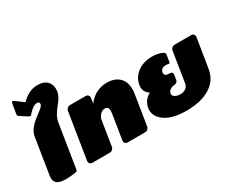

<svg xmlns="http://www.w3.org/2000/svg" viewBox="-114 -1164 1887 1570"><g transform="rotate(-30 829.0 -379.0)"><path d="M36.7 -60.8Q36.7 -68.3 38.3 -83.3L92.5 -425Q97.5 -458.3 125.4 -492.5Q153.3 -526.7 183.3 -548.3Q213.3 -570 238.8 -591.2Q264.2 -612.5 265.8 -625Q265.8 -625.8 266.2 -627.9Q266.7 -630 266.7 -630.8Q266.7 -650 245 -650Q209.2 -650 164.2 -600Q163.3 -599.2 160.8 -595.4Q158.3 -591.7 156.2 -589.6Q154.2 -587.5 150.8 -585.4Q147.5 -583.3 144.2 -583.3L126.7 -591.7L62.5 -633.3Q50.8 -641.7 53.3 -654.2L69.2 -750Q70.8 -761.7 80.8 -762.5Q86.7 -762.5 95 -755.8L168.3 -701.7Q191.7 -729.2 232.5 -752.1Q273.3 -775 322.5 -775Q378.3 -775 408.3 -746.7Q438.3 -718.3 438.3 -672.5Q438.3 -665 436.7 -650Q432.5 -621.7 414.6 -592.5Q396.7 -563.3 377.9 -542.1Q359.2 -520.8 340.8 -489.2Q322.5 -457.5 317.5 -425L252.5 -16.7Q250 -2.5 237.5 0Q187.5 8.3 140 8.3Q83.3 8.3 60 -9.6Q36.7 -27.5 36.7 -60.8Z M363.3 -28.3V-33.3L432.5 -466.7Q434.2 -480 445.4 -490Q456.7 -500 470.8 -500H620.8Q633.3 -500 641.2 -491.7Q649.2 -483.3 649.2 -471.7V-466.7L640.8 -415Q711.7 -508.3 822.5 -508.3Q895 -508.3 936.7 -468.8Q978.3 -429.2 978.3 -357.5Q978.3 -335.8 975 -316.7L930 -33.3Q928.3 -20 917.1 -10Q905.8 0 891.7 0H725Q712.5 0 704.6 -8.3Q696.7 -16.7 696.7 -28.3V-33.3L734.2 -266.7Q736.7 -283.3 736.7 -294.2Q736.7 -333.3 702.5 -333.3Q661.7 -333.3 635.8 -277.5L596.7 -33.3Q595 -20 583.8 -10Q572.5 0 558.3 0H391.7Q379.2 0 371.2 -8.3Q363.3 -16.7 363.3 -28.3Z M1010.8 -140Q1010.8 -146.7 1012.5 -158.3Q1024.2 -228.3 1087.5 -261.7Q1042.5 -290.8 1042.5 -340Q1042.5 -346.7 1044.2 -358.3Q1054.2 -421.7 1109.2 -465Q1164.2 -508.3 1251.7 -508.3Q1299.2 -508.3 1340 -491.7Q1361.7 -481.7 1361.7 -469.2V-466.7L1350.8 -400Q1349.2 -387.5 1340.8 -387.5Q1339.2 -387.5 1331.2 -389.6Q1323.3 -391.7 1315.8 -391.7Q1265.8 -391.7 1260 -354.2Q1259.2 -351.7 1259.2 -346.7Q1259.2 -316.7 1304.2 -316.7H1312.5Q1320.8 -316.7 1327.1 -310.8Q1333.3 -305 1333.3 -295.8V-291.7L1325.8 -241.7Q1324.2 -231.7 1315.4 -224.6Q1306.7 -217.5 1296.7 -216.7Q1270 -215 1252.1 -202.9Q1234.2 -190.8 1230.8 -170.8Q1230.8 -170 1230.4 -168.3Q1230 -166.7 1230 -165.8Q1230 -147.5 1250 -136.2Q1270 -125 1299.2 -125Q1328.3 -125 1349.2 -140Q1370 -155 1375 -183.3L1420 -466.7Q1421.7 -480 1432.9 -490Q1444.2 -500 1458.3 -500H1616.7Q1629.2 -500 1637.1 -491.7Q1645 -483.3 1645 -471.7V-466.7L1600.8 -191.7Q1585 -90 1499.2 -36.7Q1413.3 16.7 1276.7 16.7Q1147.5 16.7 1079.2 -28.8Q1010.8 -74.2 1010.8 -140Z"/></g></svg>

Font: BoonTook Mon
Style: Italic
Weight: 400
Italic angle: -9°
Designer: Sungsit Sawaiwan
Foundry: FontUni
Version: Version 3.0